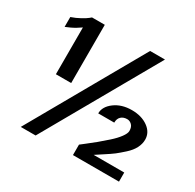

<svg xmlns="http://www.w3.org/2000/svg" viewBox="-161 -913 1122 1104"><g transform="rotate(30 400.0 -361.0)"><path d="M762.7 -280.3Q762.7 -252 748.5 -224.1Q734.4 -196.3 704.6 -169.4Q674.8 -142.6 655.3 -127.4Q635.7 -112.3 595.2 -86.4Q554.7 -60.5 549.8 -56.6H752.9V3.9H447.3V-65.4Q449.2 -67.4 477.5 -88.9Q505.9 -110.4 532.7 -132.8Q559.6 -155.3 590.3 -182.6Q621.1 -210 640.1 -235.8Q659.2 -261.7 659.2 -278.3Q659.2 -304.7 645.5 -317.9Q631.8 -331.1 615.2 -331.1Q589.8 -331.1 574.7 -316.9Q559.6 -302.7 559.6 -276.4H453.1Q453.1 -321.3 499 -355.5Q544.9 -389.6 612.3 -389.6Q676.8 -389.6 719.7 -358.9Q762.7 -328.1 762.7 -280.3ZM630.9 -736.3 205.1 13.7H106.4L532.2 -736.3ZM231.4 -349.6H129.9V-660.2Q98.6 -637.7 68.4 -624L37.1 -610.4V-675.8Q68.4 -686.5 95.7 -701.7Q123 -716.8 134.8 -726.6L146.5 -736.3H231.4Z"/></g></svg>

Font: FreeUniversal
Style: Bold
Weight: 700
Version: Version 1.001 March 22, 2017